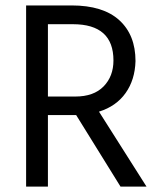

<svg xmlns="http://www.w3.org/2000/svg" viewBox="-20 -694 588 714"><path d="M158.2 -604H251Q401.9 -604 401.9 -469.2Q401.9 -410.2 365.2 -372.6Q328.6 -335 259.8 -335H158.2ZM524.9 0 348.1 -278.8Q412.1 -298.8 447 -347.9Q481.9 -397 483.9 -466.8Q483.9 -564 423.6 -618.9Q363.3 -673.8 246.1 -673.8H77.1V0H158.2V-266.1H254.9H263.2L428.2 0Z"/></svg>

Font: FAU Chimera
Style: Regular
Weight: 400
Version: Version 1.002;hotconv 1.0.117;makeotfexe 2.5.65602